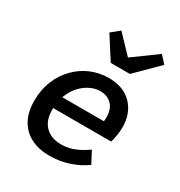

<svg xmlns="http://www.w3.org/2000/svg" viewBox="-179 -880 957 1018"><g transform="rotate(30 300.0 -371.0)"><path d="M269 12Q205 12 157 -12Q109 -36 82 -83.5Q55 -131 55 -203Q55 -270 77.5 -324.5Q100 -379 139.5 -419.5Q179 -460 230 -481.5Q281 -503 337 -503Q430 -503 480.5 -449.5Q531 -396 531 -312Q531 -284 525.5 -256Q520 -228 516 -217H136L148 -291H461L425 -273Q428 -283 429.5 -294Q431 -305 431 -315Q431 -365 404.5 -392.5Q378 -420 333 -420Q304 -420 273.5 -405.5Q243 -391 218 -364Q193 -337 177 -297.5Q161 -258 161 -208Q161 -161 178 -131Q195 -101 224.5 -86Q254 -71 292 -71Q337 -71 376 -87.5Q415 -104 449 -129L487 -57Q446 -27 390 -7.5Q334 12 269 12ZM306 -577 219 -713 269 -754 369 -649H373L517 -754L557 -710L423 -577Z"/></g></svg>

Font: Source Code Pro ExtraLight SemiBold
Style: Italic
Weight: 600
Italic angle: -11°
Monospace: yes
Version: Version 1.016;hotconv 1.0.116;makeotfexe 2.5.65601